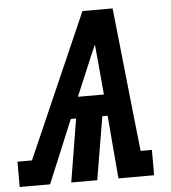

<svg xmlns="http://www.w3.org/2000/svg" viewBox="-89 -783 742 831"><g transform="rotate(-5 281.5 -367.5)"><path d="M-37 0V-110H26L300 -735H431L478 -294L498 -110H547V0H392L369 -274H346L300 0H187L232 -274H209L95 0ZM248 -367H361L350 -490Q348 -514 345.5 -538Q343 -562 341 -586Q330 -562 320 -538Q310 -514 300 -490Z"/></g></svg>

Font: Iosevka Slab XBdEx
Style: Italic
Weight: 800
Width: 7
Italic angle: -9°
Monospace: yes
Designer: Belleve Invis
Foundry: Belleve Invis
Version: Version 11.1.1; ttfautohint (v1.8.3)